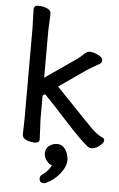

<svg xmlns="http://www.w3.org/2000/svg" viewBox="-62 -760 644 1036"><g transform="rotate(5 260.0 -241.5)"><path d="M215 234Q191 234 191 210Q191 198 201 190Q236 166 251 134Q238 131 232 124Q207 100 207 73Q207 46 226.5 31.5Q246 17 270.5 17Q295 17 311.5 38Q328 59 332 95V96Q332 134 301 173Q270 212 227 231Q221 234 215 234ZM80 -18 82 -106V-590L79 -697Q79 -717 103 -717Q127 -717 149.5 -708Q172 -699 172 -679L168 -590V-333L340 -452Q355 -463 370.5 -478.5Q386 -494 401 -494Q416 -494 431 -488Q472 -474 472 -452Q472 -441 461.5 -434.5Q451 -428 429 -415.5Q407 -403 389 -391L247 -292Q273 -266 308.5 -228Q344 -190 384 -149Q424 -108 455 -76Q484 -50 509 -39Q520 -35 520 -23.5Q520 -12 506 0Q480 24 454 24Q444 24 433 16Q387 -22 307.5 -109.5Q228 -197 181 -245L168 -237V-106L173 0Q173 20 149 20Q125 20 102.5 11Q80 2 80 -18Z"/></g></svg>

Font: LXGW ZhenKai
Style: Regular
Weight: 400
Designer: LXGW / Fontworks Inc.
Foundry: LXGW / Fontworks Inc.
Version: Version 0.800;June 8, 2025